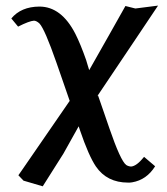

<svg xmlns="http://www.w3.org/2000/svg" viewBox="-20 -468 589 678"><path d="M179.2 -247.1Q138.2 -364.7 119.6 -384.8Q109.4 -394.5 100.1 -395Q83.5 -394 43.9 -374L20 -402.8Q54.2 -444.3 119.1 -444.8Q196.8 -444.8 246.1 -348.6Q264.6 -312 284.2 -255.9Q288.1 -242.2 289.6 -237.8Q291 -233.4 294.4 -222.2Q294.9 -220.7 294.9 -220.2Q317.9 -261.2 365.7 -345.2Q404.8 -414.1 422.9 -446.8L458 -438Q501.5 -443.8 538.1 -448.2L459 -330.1L323.2 -127.9L326.2 -130.9Q332.5 -111.8 346.2 -73.2Q359.9 -33.7 366.2 -15.1Q405.8 100.1 425.8 114.7Q433.6 119.6 442.9 120.1Q462.4 118.7 488.8 85.9L527.8 119.1Q498 167 446.8 175.8Q438.5 177.2 432.1 176.8Q357.9 176.8 318.8 120.1Q293 82 262.2 -8.8L257.8 -22L204.1 74.2L130.9 189.9L63 169.9L44.9 150.9L55.2 136.2L226.1 -111.8Q218.3 -134.3 202.6 -179.7Q187 -225.1 179.2 -247.1Z"/></svg>

Font: Linux Libertine O
Style: Semibold
Weight: 700
Designer: Philipp H. Poll
Foundry: Philipp H. Poll
Version: Version 5.0.0